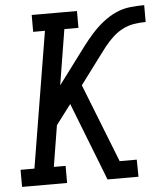

<svg xmlns="http://www.w3.org/2000/svg" viewBox="-53 -782 707 828"><g transform="rotate(-5 301.0 -367.5)"><path d="M379 0 247 -338 182 -252 153 -74H204V0H9V-74H69L166 -662H115V-735H311V-662H250L211 -422L291 -529Q311 -556 331 -582.5Q351 -609 373.5 -634Q396 -659 422.5 -680Q449 -701 478.5 -714.5Q508 -728 539.5 -731.5Q571 -735 602 -735V-662Q577 -662 551.5 -658Q526 -654 502.5 -642Q479 -630 459 -611.5Q439 -593 422 -571.5Q405 -550 389.5 -528.5Q374 -507 357 -485L304 -414L438 -74H512L513 0Z"/></g></svg>

Font: Iosevka Plex Etoile
Style: Italic
Weight: 400
Italic angle: -9°
Designer: Belleve Invis
Foundry: Belleve Invis
Version: Version 25.1.1; ttfautohint (v1.8.4)